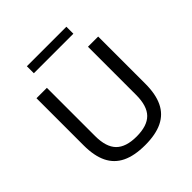

<svg xmlns="http://www.w3.org/2000/svg" viewBox="-204 -899 1051 1051"><g transform="rotate(-45 321.0 -374.0)"><path d="M321.5 7.5Q239 7.5 186 -18.2Q133 -44 107.5 -96.5Q82 -149 82 -229.5V-595H162.5V-222Q162.5 -137 201 -98Q239.5 -59 321.5 -59Q404 -59 442.2 -98Q480.5 -137 480.5 -222V-595H559.5V-229.5Q559.5 -149 534.2 -96.5Q509 -44 456.2 -18.2Q403.5 7.5 321.5 7.5ZM168.5 -702V-756H474.5V-702Z"/></g></svg>

Font: Encode Sans SC
Style: Regular
Weight: 400
Version: Version 3.002